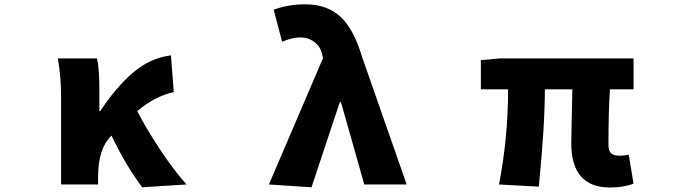

<svg xmlns="http://www.w3.org/2000/svg" viewBox="-20 -833 3040 867"><path d="M822.3 0 622.1 12.7Q550.8 -81.1 483.4 -220.7L481.4 -218.8Q422.9 -160.2 422.9 -35.2V0H255.9V-391.6Q255.9 -486.3 241.2 -569.3H418Q428.7 -524.4 428.7 -426.8V-331.1H432.6Q503.9 -439.5 581.1 -505.4Q658.2 -571.3 752 -583L764.6 -417Q680.7 -399.4 599.6 -331.1Q644.5 -245.1 706.1 -152.8Q767.6 -60.5 822.3 0Z M1386.7 12.7 1194.3 0 1438.5 -570.3 1435.5 -585Q1427.7 -622.1 1399.9 -643.1Q1372.1 -664.1 1336.9 -664.1Q1299.8 -664.1 1253.9 -644.5L1215.8 -789.1Q1281.2 -813.5 1357.4 -813.5Q1457 -813.5 1517.6 -757.3Q1578.1 -701.2 1615.2 -575.2L1816.4 0H1625L1519.5 -372.1H1514.6Z M2734.4 13.7Q2559.6 13.7 2559.6 -186.5Q2559.6 -200.2 2561.5 -290Q2563.5 -379.9 2564.5 -429.7H2440.4Q2440.4 -267.6 2413.1 9.8L2233.4 0Q2274.4 -212.9 2274.4 -429.7H2151.4V-561.5L2238.3 -569.3H2840.8V-429.7H2734.4Q2727.5 -333 2727.5 -179.7Q2727.5 -151.4 2739.7 -140.6Q2752 -129.9 2779.3 -129.9Q2788.1 -129.9 2819.3 -133.8L2840.8 -3.9Q2795.9 13.7 2734.4 13.7Z"/></svg>

Font: GenEi Gothic M Heavy
Style: Regular
Weight: 800
Designer: o_tamon (Modified); [Source Han Sans]
Ryoko NISHIZUKA  (kana & ideographs); Paul D. Hunt (Latin, Greek & Cyrillic); Wenl
Version: Version 1.1a;Original Version 1.004